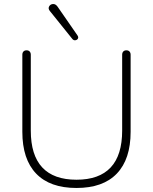

<svg xmlns="http://www.w3.org/2000/svg" viewBox="-20 -926 760 954"><path d="M91 -271V-654Q91 -664 96.5 -670Q102 -676 112 -676Q122 -676 127.5 -670Q133 -664 133 -654V-277Q133 -155 190 -94Q247 -33 360 -33Q473 -33 530 -94Q587 -155 587 -277V-654Q587 -664 592.5 -670Q598 -676 608 -676Q618 -676 623.5 -670Q629 -664 629 -654V-271Q629 -135 560.5 -63.5Q492 8 360 8Q228 8 159.5 -63.5Q91 -135 91 -271ZM266 -893 365 -750Q371 -741 367 -734Q363 -727 354 -726Q345 -725 339 -733L228 -871Q218 -883 224 -894Q230 -905 243 -906Q256 -907 266 -893Z"/></svg>

Font: SN Pro Thin
Style: Regular
Weight: 200
Designer: Tobias Whetton
Foundry: Supernotes
Version: Version 1.003;Glyphs 3.3 (3324)